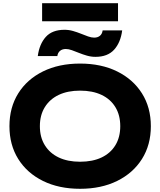

<svg xmlns="http://www.w3.org/2000/svg" viewBox="-20 -1163 1001 1199"><path d="M480 16Q348 16 248.5 -33Q149 -82 94 -170Q39 -258 39 -375Q39 -492 94 -580Q149 -668 248.5 -717Q348 -766 480 -766Q612 -766 711.5 -717Q811 -668 866.5 -580Q922 -492 922 -375Q922 -258 866.5 -170Q811 -82 711.5 -33Q612 16 480 16ZM480 -153Q558 -153 614 -179.5Q670 -206 700.5 -256Q731 -306 731 -375Q731 -444 700.5 -494Q670 -544 614 -570.5Q558 -597 480 -597Q403 -597 347 -570.5Q291 -544 260 -494Q229 -444 229 -375Q229 -306 260 -256Q291 -206 347 -179.5Q403 -153 480 -153ZM216 -813Q226 -888 266 -932.5Q306 -977 383 -977Q410 -977 436 -969.5Q462 -962 485.5 -952.5Q509 -943 530 -935.5Q551 -928 568 -928Q590 -928 604 -939.5Q618 -951 621 -973H743Q733 -897 692.5 -852.5Q652 -808 576 -808Q549 -808 523 -815.5Q497 -823 473.5 -832.5Q450 -842 429 -849.5Q408 -857 391 -857Q369 -857 355 -845.5Q341 -834 338 -813ZM243 -1030V-1143H717V-1030Z"/></svg>

Font: Unbounded SemiBold
Style: Regular
Weight: 600
Designer: Luke Prowse, Jean-Baptiste Morizot, Fátima Lázaro, Florian Runge
Foundry: NaN
Version: Version 1.700